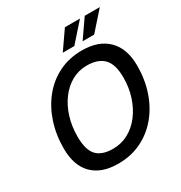

<svg xmlns="http://www.w3.org/2000/svg" viewBox="-209 -1058 1157 1224"><g transform="rotate(-30 369.5 -446.0)"><path d="M307 16Q185 16 119 -50Q53 -116 53 -242Q53 -343 82 -430.5Q111 -518 165 -584.5Q219 -651 295 -688.5Q371 -726 465 -726Q588 -726 655.5 -658.5Q723 -591 723 -466Q723 -365 693.5 -277.5Q664 -190 609 -124Q554 -58 477.5 -21Q401 16 307 16ZM326 -83Q386 -83 437.5 -110.5Q489 -138 527.5 -188Q566 -238 587.5 -303.5Q609 -369 609 -445Q609 -542 567.5 -584.5Q526 -627 444 -627Q384 -627 333.5 -599Q283 -571 245.5 -521Q208 -471 187.5 -405Q167 -339 167 -264Q167 -166 205.5 -124.5Q244 -83 326 -83ZM353 -774 446 -908H557L438 -774ZM499 -774 592 -908H703L584 -774Z"/></g></svg>

Font: Geist Medium
Style: Italic
Weight: 500
Italic angle: -12°
Designer: Basement.studio, Andrés Briganti, Mateo Zaragoza
Foundry: Basement.studio, Vercel, Andrés Briganti, Guido Ferreyra, Mateo Zaragoza
Version: Version 1.500; ttfautohint (v1.8.4.7-5d5b)